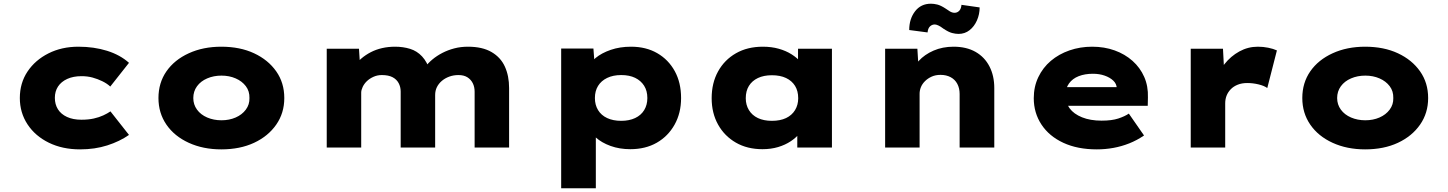

<svg xmlns="http://www.w3.org/2000/svg" viewBox="-20 -796 7812 1036"><path d="M412 10Q317 10 243.5 -26Q170 -62 128.5 -125Q87 -188 87 -267Q87 -348 128.5 -410Q170 -472 241.5 -508Q313 -544 403 -544Q487 -544 557.5 -522Q628 -500 676 -457L575 -329Q558 -345 532.5 -357.5Q507 -370 479.5 -377.5Q452 -385 420 -385Q375 -385 342.5 -370Q310 -355 293 -329Q276 -303 276 -268Q276 -233 292.5 -206.5Q309 -180 341.5 -165Q374 -150 419 -150Q457 -150 486 -156.5Q515 -163 537.5 -173.5Q560 -184 576 -195L676 -68Q626 -33 559 -11.5Q492 10 412 10Z M1174 10Q1076 10 998.5 -25.5Q921 -61 878 -123.5Q835 -186 835 -267Q835 -349 878 -411Q921 -473 998.5 -508.5Q1076 -544 1174 -544Q1275 -544 1351 -508.5Q1427 -473 1470.5 -411Q1514 -349 1514 -267Q1514 -186 1470.5 -123.5Q1427 -61 1351 -25.5Q1275 10 1174 10ZM1175 -147Q1217 -147 1251.5 -162Q1286 -177 1306.5 -204.5Q1327 -232 1326 -267Q1327 -304 1306.5 -331Q1286 -358 1251.5 -373Q1217 -388 1175 -388Q1133 -388 1098 -373Q1063 -358 1043 -330.5Q1023 -303 1023 -267Q1023 -232 1043 -204.5Q1063 -177 1098 -162Q1133 -147 1175 -147Z M1743 0V-533H1917L1924 -423L1890 -438Q1907 -461 1930 -480.5Q1953 -500 1981 -514.5Q2009 -529 2042 -536.5Q2075 -544 2112 -544Q2155 -544 2192.5 -532.5Q2230 -521 2257.5 -491.5Q2285 -462 2301 -411L2261 -415L2270 -429Q2288 -454 2312.5 -474.5Q2337 -495 2367 -510.5Q2397 -526 2431.5 -535Q2466 -544 2505 -544Q2583 -544 2632.5 -515Q2682 -486 2704.5 -436Q2727 -386 2727 -321V0H2541V-301Q2541 -327 2531 -347Q2521 -367 2502 -379Q2483 -391 2454 -391Q2427 -391 2404 -382.5Q2381 -374 2364 -359.5Q2347 -345 2337.5 -326Q2328 -307 2328 -283V0H2142V-302Q2142 -327 2131 -347.5Q2120 -368 2098 -379.5Q2076 -391 2040 -391Q2016 -391 1995 -381.5Q1974 -372 1959.5 -358Q1945 -344 1937 -327Q1929 -310 1929 -296V0Z M3008 220V-534H3182L3191 -415L3154 -424Q3161 -456 3193.5 -483Q3226 -510 3275.5 -527Q3325 -544 3385 -544Q3466 -544 3526.5 -509Q3587 -474 3621 -412Q3655 -350 3655 -267Q3655 -186 3620 -123.5Q3585 -61 3524 -26Q3463 9 3381 9Q3323 9 3274.5 -8.5Q3226 -26 3194 -55Q3162 -84 3153 -117L3195 -131V220ZM3332 -144Q3375 -144 3407 -159Q3439 -174 3456 -202Q3473 -230 3473 -267Q3473 -306 3455.5 -333.5Q3438 -361 3407 -376Q3376 -391 3332 -391Q3288 -391 3256 -375.5Q3224 -360 3207 -332.5Q3190 -305 3190 -267Q3190 -230 3207 -202Q3224 -174 3256 -159Q3288 -144 3332 -144Z M4094 9Q4012 9 3950.5 -26.5Q3889 -62 3854.5 -124Q3820 -186 3820 -266Q3820 -348 3854.5 -410.5Q3889 -473 3951 -508.5Q4013 -544 4096 -544Q4143 -544 4182 -533Q4221 -522 4251 -503Q4281 -484 4301 -461Q4321 -438 4328 -416L4286 -412V-533H4469V0H4282V-141L4321 -131Q4316 -104 4296.5 -79Q4277 -54 4247 -34Q4217 -14 4178.5 -2.5Q4140 9 4094 9ZM4145 -144Q4190 -144 4221.5 -159Q4253 -174 4270 -202Q4287 -230 4287 -266Q4287 -305 4270 -332.5Q4253 -360 4221.5 -375Q4190 -390 4145 -390Q4101 -390 4069.5 -375Q4038 -360 4021 -332.5Q4004 -305 4004 -266Q4004 -230 4021 -202Q4038 -174 4069.5 -159Q4101 -144 4145 -144Z M4756 0V-533H4930L4938 -403L4893 -390Q4905 -432 4937 -467Q4969 -502 5017.5 -523Q5066 -544 5125 -544Q5195 -544 5244 -516Q5293 -488 5319 -437.5Q5345 -387 5345 -321V0H5158V-289Q5158 -320 5145.5 -343.5Q5133 -367 5109.5 -379.5Q5086 -392 5055 -392Q5028 -392 5007 -382.5Q4986 -373 4971 -358Q4956 -343 4949 -325.5Q4942 -308 4942 -290V0H4850Q4809 0 4785.5 0Q4762 0 4756 0ZM5152 -613Q5136 -613 5117 -618Q5098 -623 5071 -641Q5054 -654 5042.5 -659Q5031 -664 5024 -664Q5009 -664 4998 -653.5Q4987 -643 4985 -621L4886 -634Q4886 -694 4917.5 -735Q4949 -776 5003 -776Q5019 -776 5037.5 -771.5Q5056 -767 5082 -750Q5093 -742 5105.5 -734.5Q5118 -727 5131 -727Q5145 -727 5155.5 -737.5Q5166 -748 5168 -770L5266 -756Q5266 -719 5251.5 -686Q5237 -653 5211.5 -633Q5186 -613 5152 -613Z M5898 10Q5794 10 5717.5 -25.5Q5641 -61 5599.5 -124Q5558 -187 5558 -266Q5558 -328 5582.5 -379.5Q5607 -431 5650 -467.5Q5693 -504 5750.5 -524Q5808 -544 5873 -544Q5939 -544 5994.5 -524Q6050 -504 6091 -467.5Q6132 -431 6154 -381Q6176 -331 6174 -270L6173 -225H5675L5652 -326H6024L6006 -301V-320Q6005 -344 5987 -361Q5969 -378 5940.5 -388Q5912 -398 5877 -398Q5834 -398 5800.5 -385Q5767 -372 5748 -345.5Q5729 -319 5729 -281Q5729 -242 5751.5 -211.5Q5774 -181 5818.5 -163Q5863 -145 5924 -145Q5979 -145 6014 -156.5Q6049 -168 6071 -183L6153 -65Q6115 -39 6073.5 -22.5Q6032 -6 5988 2Q5944 10 5898 10Z M6405 0V-533H6579L6589 -343L6539 -354Q6553 -407 6587 -450Q6621 -493 6667.5 -518.5Q6714 -544 6767 -544Q6796 -544 6823 -538.5Q6850 -533 6870 -524L6818 -321Q6802 -333 6771.5 -340.5Q6741 -348 6710 -348Q6681 -348 6658.5 -339Q6636 -330 6621 -314.5Q6606 -299 6598.5 -280Q6591 -261 6591 -238V0Z M7346 10Q7248 10 7170.5 -25.5Q7093 -61 7050 -123.5Q7007 -186 7007 -267Q7007 -349 7050 -411Q7093 -473 7170.5 -508.5Q7248 -544 7346 -544Q7447 -544 7523 -508.5Q7599 -473 7642.5 -411Q7686 -349 7686 -267Q7686 -186 7642.5 -123.5Q7599 -61 7523 -25.5Q7447 10 7346 10ZM7347 -147Q7389 -147 7423.5 -162Q7458 -177 7478.5 -204.5Q7499 -232 7498 -267Q7499 -304 7478.5 -331Q7458 -358 7423.5 -373Q7389 -388 7347 -388Q7305 -388 7270 -373Q7235 -358 7215 -330.5Q7195 -303 7195 -267Q7195 -232 7215 -204.5Q7235 -177 7270 -162Q7305 -147 7347 -147Z"/></svg>

Font: Lexend Giga ExtraBold
Style: Regular
Weight: 800
Designer: Bonnie Shaver-Troup, Thomas Jockin
Foundry: Lexend
Version: Version 1.007